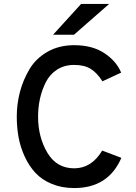

<svg xmlns="http://www.w3.org/2000/svg" viewBox="-20 -941 690 973"><path d="M249 -765 391 -921H533L355 -765ZM356 12Q293 12 242.5 -9Q192 -30 159.5 -65Q127 -100 105 -148Q83 -196 74 -246Q65 -296 65 -350Q65 -414 81 -475Q97 -536 129.5 -590.5Q162 -645 220.5 -678.5Q279 -712 356 -712Q448 -712 509 -671.5Q570 -631 594 -573L499 -529Q472 -572 439.5 -592Q407 -612 356 -612Q306 -612 269 -588Q232 -564 212 -524Q192 -484 182.5 -440.5Q173 -397 173 -350Q173 -246 220 -167Q267 -88 356 -88Q444 -88 498 -178L595 -141Q529 12 356 12Z"/></svg>

Font: Overpass Light
Style: Bold
Weight: 600
Designer: Delve Withrington, Thomas Jockin
Foundry: Delve Fonts
Version: Version 3.000;DELV;Overpass